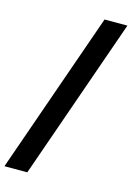

<svg xmlns="http://www.w3.org/2000/svg" viewBox="-172 -910 740 1079"><g transform="rotate(15 198.5 -371.0)"><path d="M100 100 430 -842H297L-33 100Z"/></g></svg>

Font: Montserrat-Alt1
Style: Bold
Weight: 700
Designer: Differentunic
Foundry: Differentunic
Version: Version 7.222